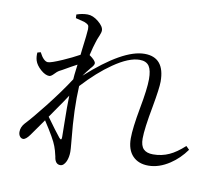

<svg xmlns="http://www.w3.org/2000/svg" viewBox="-87 -874 1173 1026"><g transform="rotate(10 500.0 -361.0)"><path d="M302.7 48.8Q277.3 48.8 270.5 15.6Q269.5 13.7 269.5 8.8Q261.7 -26.4 253.9 -45.9Q241.2 -82 181.6 -172.9L118.2 -83Q97.7 -54.7 83 -54.7Q72.3 -54.7 64.9 -64.5Q57.6 -74.2 57.6 -88.9Q57.6 -115.2 78.1 -137.7Q113.3 -174.8 174.8 -252.9Q246.1 -343.8 292 -415Q293 -422.9 293.9 -439.5Q297.9 -477.5 300.8 -496.1Q274.4 -482.4 225.6 -454.1Q213.9 -448.2 209 -445.3Q200.2 -440.4 187.5 -426.8Q171.9 -410.2 162.1 -410.2Q140.6 -410.2 115.2 -432.6Q89.8 -455.1 82 -479.5Q76.2 -499 78.1 -522.5L95.7 -527.3Q119.1 -481.4 142.6 -481.4Q159.2 -481.4 219.7 -507.8Q268.6 -529.3 307.6 -550.8Q308.6 -559.6 310.5 -577.1Q322.3 -668 323.2 -692.4Q323.2 -709 318.8 -714.4Q314.5 -719.7 300.8 -725.6Q298.8 -725.6 295.9 -727.5Q267.6 -735.4 249 -739.3L248 -758.8Q278.3 -769.5 307.6 -769.5Q336.9 -769.5 367.2 -744.6Q397.5 -719.7 397.5 -698.2Q397.5 -687.5 389.6 -668.9Q379.9 -647.5 375 -629.9Q367.2 -607.4 355.5 -557.6Q390.6 -533.2 390.6 -518.6Q390.6 -509.8 377.9 -495.1Q371.1 -488.3 368.2 -483.4Q356.4 -469.7 336.9 -442.4Q528.3 -615.2 644.5 -615.2Q753.9 -615.2 753.9 -483.4Q753.9 -448.2 735.4 -345.7Q711.9 -220.7 711.9 -168Q711.9 -128.9 729 -111.3Q746.1 -93.8 781.2 -93.8Q828.1 -93.8 868.2 -112.3Q905.3 -128.9 949.2 -168.9L966.8 -151.4Q930.7 -100.6 881.8 -68.4Q824.2 -30.3 766.6 -30.3Q712.9 -30.3 681.6 -62.5Q649.4 -95.7 649.4 -158.2Q649.4 -212.9 669.9 -324.2Q690.4 -432.6 690.4 -485.4Q690.4 -533.2 675.8 -555.7Q660.2 -579.1 624 -579.1Q565.4 -579.1 482.4 -521.5Q408.2 -470.7 329.1 -384.8Q322.3 -259.8 338.9 -96.7Q339.8 -88.9 340.8 -75.2Q343.8 -44.9 343.8 -30.3Q343.8 -2 334 21.5Q321.3 48.8 302.7 48.8ZM287.1 -100.6Q287.1 -119.1 286.1 -172.9Q284.2 -271.5 286.1 -325.2Q267.6 -295.9 223.6 -233.4Q206.1 -208 197.3 -195.3Q248 -125 273.4 -93.8Q287.1 -78.1 287.1 -100.6Z"/></g></svg>

Font: Bpmf Zihi Only R
Style: R
Weight: 400
Foundry: But Ko
Version: Version 1.320